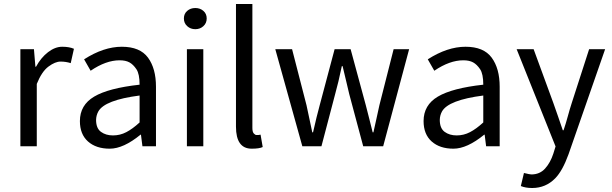

<svg xmlns="http://www.w3.org/2000/svg" viewBox="-20 -732 3061 961"><path d="M164.1 0H82V-485.8H149.9L157.2 -397.9H160.2Q185.1 -443.8 220.5 -470.9Q255.9 -498 291.3 -498Q326.7 -498 350.1 -487.8L334 -416Q309.6 -423.8 283 -423.8Q256.3 -423.8 222.7 -398.9Q189 -374 164.1 -312Z M460.9 -131.8Q460.9 -89.8 485.4 -72Q509.8 -54.2 545.4 -54.2Q581.1 -54.2 612.3 -70.6Q643.6 -86.9 678.7 -119.1V-253.9Q504.4 -231.4 472.2 -174.3Q461.4 -154.8 460.9 -131.8ZM379.9 -126Q379.9 -206.1 451.4 -248.5Q522.9 -291 678.7 -308.1Q678.7 -361.8 662.8 -385.5Q647 -409.2 627.9 -419.7Q608.9 -430.2 578.6 -430.2Q510.3 -430.2 433.6 -377.9L400.9 -435.1Q499 -498 589.8 -498Q680.7 -498 720.7 -443.6Q760.7 -389.2 760.7 -297.9V0H692.9L685.5 -58.1H683.6Q597.7 12.2 529.3 12.2Q460.9 12.2 420.4 -23.9Q379.9 -60.1 379.9 -126Z M915.5 -485.8H997.6V0H915.5ZM998 -601.1Q981.4 -585.9 957.5 -585.9Q933.6 -585.9 917 -601.1Q900.4 -616.2 900.4 -639.6Q900.4 -663.1 917 -677.5Q933.6 -691.9 957.5 -691.9Q981.4 -691.9 998 -677.5Q1014.6 -663.1 1014.6 -639.6Q1014.6 -616.2 998 -601.1Z M1239.7 12.2Q1161.1 12.2 1161.1 -98.1V-711.9H1243.2V-91.8Q1243.2 -71.8 1250.2 -64Q1257.3 -56.2 1263.7 -56.2H1273.4Q1277.3 -56.2 1284.2 -58.1L1294.9 3.9Q1278.3 12.2 1239.7 12.2Z M1357.9 -485.8H1441.9L1514.2 -205.1Q1531.7 -126 1543 -69.8H1546.9Q1565.4 -151.9 1580.1 -205.1L1654.8 -485.8H1734.9L1811 -205.1Q1819.8 -169.9 1828.4 -137Q1836.9 -104 1845.2 -69.8H1849.1Q1856.9 -104 1864 -137Q1871.1 -169.9 1878.9 -205.1L1950.2 -485.8H2027.8L1897.9 0H1797.9L1728 -261.2Q1719.2 -296.4 1711.7 -330.1Q1704.1 -363.8 1694.8 -400.9H1690.9Q1673.8 -318.8 1657.2 -259.8L1588.9 0H1493.2Z M2181.2 -131.8Q2181.2 -89.8 2205.6 -72Q2230 -54.2 2265.6 -54.2Q2301.3 -54.2 2332.5 -70.6Q2363.8 -86.9 2398.9 -119.1V-253.9Q2224.6 -231.4 2192.4 -174.3Q2181.6 -154.8 2181.2 -131.8ZM2100.1 -126Q2100.1 -206.1 2171.6 -248.5Q2243.2 -291 2398.9 -308.1Q2398.9 -361.8 2383.1 -385.5Q2367.2 -409.2 2348.1 -419.7Q2329.1 -430.2 2298.8 -430.2Q2230.5 -430.2 2153.8 -377.9L2121.1 -435.1Q2219.2 -498 2310.1 -498Q2400.9 -498 2440.9 -443.6Q2481 -389.2 2481 -297.9V0H2413.1L2405.8 -58.1H2403.8Q2317.9 12.2 2249.5 12.2Q2181.2 12.2 2140.6 -23.9Q2100.1 -60.1 2100.1 -126Z M2639.6 141.1Q2681.6 141.1 2708.3 111.6Q2734.9 82 2749.5 37.1L2760.7 1L2565.9 -485.8H2650.9L2749.5 -216.8Q2760.7 -184.6 2773.2 -149.2Q2785.6 -113.8 2796.9 -80.1H2800.8Q2812 -113.3 2821.8 -149.2Q2831.5 -185.1 2841.8 -216.8L2928.7 -485.8H3008.8L2825.7 40Q2795.4 123.5 2758.8 160.6Q2711.4 209 2643.6 209Q2610.4 209 2586.9 199.2L2602.5 133.8Q2631.8 141.1 2639.6 141.1Z"/></svg>

Font: SourceSansPro-Regular
Style: Regular
Weight: 400
Designer: Paul D. Hunt
Foundry: Adobe Systems Incorporated
Version: Version 1.050;PS Version 1.000;hotconv 1.0.70;makeotf.lib2.5